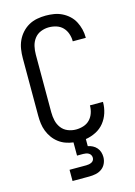

<svg xmlns="http://www.w3.org/2000/svg" viewBox="-141 -816 781 1109"><g transform="rotate(-15 250.0 -261.5)"><path d="M150 220V153H250Q258 153 266 151.5Q274 150 281.5 146.5Q289 143 293.5 136Q298 129 298 121Q298 112 294 104.5Q290 97 282.5 92.5Q275 88 266.5 86.5Q258 85 250 85H213V6Q189 3 167 -5Q145 -13 126 -27.5Q107 -42 93 -61.5Q79 -81 70.5 -103Q62 -125 59 -148Q56 -171 56 -195V-540Q56 -566 60 -592.5Q64 -619 75 -643Q86 -667 104 -687Q122 -707 145 -720Q168 -733 194.5 -738Q221 -743 247 -743Q272 -743 296.5 -739Q321 -735 343.5 -724Q366 -713 384.5 -696Q403 -679 414.5 -657Q426 -635 432 -611Q438 -587 438 -562V-559H360V-561Q360 -583 352.5 -605Q345 -627 329.5 -643Q314 -659 292 -666Q270 -673 247 -673Q222 -673 198.5 -663.5Q175 -654 160 -634Q145 -614 139.5 -589.5Q134 -565 134 -540V-195Q134 -170 139.5 -145.5Q145 -121 160 -101Q175 -81 198.5 -71.5Q222 -62 247 -62Q270 -62 292 -69Q314 -76 329.5 -92Q345 -108 352.5 -130Q360 -152 360 -174V-176H438V-173Q438 -141 428 -110Q418 -79 398 -54Q378 -29 348.5 -14Q319 1 287 6V48Q302 51 315.5 58Q329 65 339 76.5Q349 88 353.5 102.5Q358 117 358 132Q358 152 349.5 170.5Q341 189 325 200.5Q309 212 289.5 216Q270 220 250 220Z"/></g></svg>

Font: Iosevka Algr
Style: Regular
Weight: 400
Monospace: yes
Designer: Belleve Invis
Foundry: Belleve Invis
Version: Version 26.0.2; ttfautohint (v1.8.3)